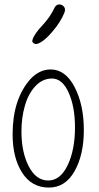

<svg xmlns="http://www.w3.org/2000/svg" viewBox="-20 -840 446 868"><path d="M175 -729Q134 -686 127 -660Q126 -659 126 -655Q126 -649 131.5 -645Q137 -641 143 -641Q148 -641 149 -642Q178 -651 217 -697Q256 -743 272 -785Q274 -793 274 -795Q274 -806 266 -813Q258 -820 248 -820Q235 -820 227 -806Q208 -765 175 -729ZM359 -252Q359 -140 317 -66Q275 8 201 8Q123 8 80 -59.5Q37 -127 37 -233Q37 -391 117 -482Q158 -526 209 -526Q276 -526 317.5 -446Q359 -366 359 -252ZM92 -360Q77 -308 77 -246Q77 -152 110 -88Q143 -24 198 -24Q253 -24 286 -93.5Q319 -163 319 -264Q319 -357 290.5 -421Q262 -485 215 -485Q172 -485 139.5 -450Q107 -415 92 -360Z"/></svg>

Font: Neythal
Style: Regular
Weight: 400
Designer: Tharique Azeez
Foundry: Tharique Azeez
Version: Version 0.44